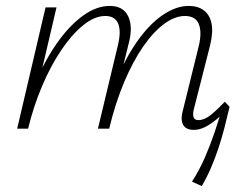

<svg xmlns="http://www.w3.org/2000/svg" viewBox="-20 -435 825 649"><path d="M635 4Q618 4 608 -3Q598 -10 595 -24.5Q592 -39 598 -61L652 -280Q663 -326 652 -353.5Q641 -381 605 -381Q571 -381 534.5 -354Q498 -327 463.5 -277Q429 -227 399.5 -157Q370 -87 349 0H321Q343 -97 377 -174Q411 -251 450.5 -304.5Q490 -358 533.5 -386.5Q577 -415 618 -415Q649 -415 669 -400Q689 -385 695 -355.5Q701 -326 690 -281L636 -69Q631 -51 634 -40Q637 -29 651 -29Q671 -29 692.5 -46.5Q714 -64 740 -91L756 -74Q734 -50 713 -32.5Q692 -15 673 -5.5Q654 4 635 4ZM38 0 134 -410H171L75 0ZM50 0Q70 -86 102.5 -161.5Q135 -237 176 -294Q217 -351 262 -383Q307 -415 351 -415Q397 -415 413.5 -379.5Q430 -344 415 -288L344 0H311L379 -284Q390 -331 379 -356Q368 -381 336 -381Q300 -381 261.5 -350Q223 -319 187 -265.5Q151 -212 122 -143.5Q93 -75 75 0ZM662 194 629 179Q654 140 672.5 97.5Q691 55 706 10.5Q721 -34 734 -80L756 -74Q748 -40 739 -4.5Q730 31 718.5 65.5Q707 100 693 132.5Q679 165 662 194Z"/></svg>

Font: Ysabeau ExtraLight
Style: Italic
Weight: 250
Italic angle: -12°
Version: Version 2.000;gftools[0.9.27.dev2+g8671c4b]